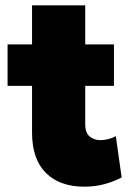

<svg xmlns="http://www.w3.org/2000/svg" viewBox="-20 -687 502 722"><path d="M297.5 15Q204.5 15 152.5 -36.8Q100.5 -88.5 100.5 -189V-667H300.5V-520H408.5V-364H300.5V-220Q300.5 -187 317.5 -173.5Q334.5 -160 357.5 -160Q372 -160 387 -163.8Q402 -167.5 415.5 -175L437.5 -20Q413 -6 376.2 4.5Q339.5 15 297.5 15ZM8.5 -364V-520H116.5V-364Z"/></svg>

Font: Geologica Cursive Black
Style: Regular
Weight: 900
Designer: Sindre Bremnes, Frode Helland
Foundry: Monokrom Skriftforlag AS
Version: Version 1.010;gftools[0.9.28]